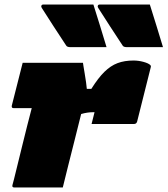

<svg xmlns="http://www.w3.org/2000/svg" viewBox="-20 -827 739 847"><path d="M392 -807Q407 -759 421.5 -712.5Q436 -666 450 -619H291Q276 -619 272 -626Q240 -675 216 -711.5Q192 -748 165 -791Q161 -796 162.5 -801.5Q164 -807 171 -807ZM641 -807Q656 -759 670.5 -712.5Q685 -666 699 -619H540Q525 -619 521 -626Q489 -675 465 -711.5Q441 -748 414 -791Q410 -796 411.5 -801.5Q413 -807 420 -807ZM80 -550H346Q346 -550 348 -536.5Q350 -523 353.5 -503.5Q357 -484 359.5 -465Q362 -446 363 -435H383Q413 -483 440.5 -510Q468 -537 498.5 -548.5Q529 -560 569 -560Q591 -560 613 -554Q635 -548 643 -540Q647 -536 645 -530L585 -291Q582 -280 571 -280H384L386 -288Q389 -299 391.5 -310Q394 -321 397 -332H391Q365 -332 338 -324Q323 -264 309 -208Q295 -152 281 -97Q275 -73 269 -48.5Q263 -24 257 0H43Q32 0 35 -11Q36 -13 42 -37.5Q48 -62 57.5 -100.5Q67 -139 78 -184Q89 -229 100 -272.5Q111 -316 120 -350H40Q30 -350 32 -361Z"/></svg>

Font: Recursive Mn Lnr St XBk
Style: Italic
Weight: 1000
Italic angle: -15°
Monospace: yes
Version: Version 1.079;hotconv 1.0.112;makeotfexe 2.5.65598; ttfautoh